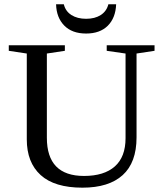

<svg xmlns="http://www.w3.org/2000/svg" viewBox="-20 -866 762 896"><path d="M565.9 -616.2 478 -628.9V-654.8H701.2V-628.9L617.2 -616.2V-225.1Q617.2 -107.4 552.5 -48.8Q487.8 9.8 364.7 9.8Q234.4 9.8 169.7 -49.1Q105 -107.9 105 -215.8V-616.2L21 -628.9V-654.8H282.7V-628.9L198.7 -616.2V-223.1Q198.7 -44.9 372.1 -44.9Q465.8 -44.9 515.9 -89.4Q565.9 -133.8 565.9 -221.2ZM381.8 -709.5Q316.4 -709.5 279.8 -746.8Q243.2 -784.2 241.7 -846.2H277.8Q285.6 -813.5 313.2 -795.9Q340.8 -778.3 381.8 -778.3Q422.9 -778.3 450.2 -795.9Q477.5 -813.5 485.8 -846.2H522Q519.5 -782.2 482.9 -745.8Q446.3 -709.5 381.8 -709.5Z"/></svg>

Font: Tinos
Style: Regular
Weight: 400
Designer: Steve Matteson
Foundry: Monotype Imaging Inc.
Version: Version 1.23